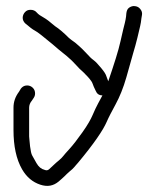

<svg xmlns="http://www.w3.org/2000/svg" viewBox="-20 -479 506 626"><path d="M62 -440C57 -435 54 -428 54 -421C54 -414 57 -408 62 -403C75 -392 86 -383 94 -379C102 -375 121 -360 151 -335L172 -317C177 -313 186 -306 198 -296C210 -286 220 -276 228 -267C236 -258 243 -251 248 -247C253 -243 256 -239 260 -235C264 -231 268 -227 272 -222C276 -217 280 -212 282 -206C284 -200 287 -193 292 -183C296 -173 303 -168 314 -168C311 -162 306 -153 300 -142C294 -131 288 -118 282 -104C276 -90 266 -72 249 -48C232 -24 218 -6 207 6C196 18 189 26 186 30C183 34 178 39 172 44C166 49 161 53 156 58C151 63 146 67 141 72C136 77 131 77 126 75C114 72 106 65 99 53C92 41 88 33 85 28C82 23 80 13 78 -2C76 -17 76 -28 75 -34V-128C75 -136 78 -144 84 -151L90 -160C94 -166 95 -172 94 -179C93 -186 89 -192 83 -196C77 -200 71 -201 64 -200C57 -199 52 -195 48 -190L42 -180C30 -164 24 -147 24 -128V-55C24 -3 33 40 52 73C67 99 87 115 111 123C135 131 154 127 171 113C179 106 185 101 190 96C195 91 201 85 207 80C213 75 219 70 222 66C225 62 230 57 235 51C285 -9 316 -54 328 -82C334 -96 344 -115 357 -139C370 -163 382 -192 392 -227C402 -262 409 -288 414 -305C419 -322 424 -339 428 -356L437 -394C439 -402 440 -410 441 -419L443 -431C444 -438 442 -444 437 -450C432 -456 427 -458 420 -459C413 -460 407 -458 401 -454C395 -450 393 -443 392 -436L391 -425C390 -418 389 -412 387 -404C385 -396 380 -377 373 -345C366 -313 352 -270 333 -214C332 -218 329 -223 327 -230C325 -237 320 -245 310 -257C300 -269 292 -278 285 -283C278 -288 271 -295 263 -304C255 -313 243 -325 225 -340C216 -346 210 -351 205 -355C188 -372 173 -385 159 -394C143 -408 131 -417 122 -422C113 -427 105 -432 100 -438C95 -444 88 -447 80 -447C72 -447 67 -445 62 -440Z"/></svg>

Font: AppleStorm
Style: Rg
Weight: 400
Foundry: Cannot Into Space Fonts
Version: Version 1.01